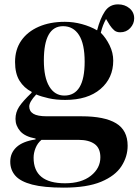

<svg xmlns="http://www.w3.org/2000/svg" viewBox="-20 -630 635 880"><path d="M272 230Q181 230 127.5 216Q74 202 50.5 175.5Q27 149 27 111Q27 71 55.5 44.5Q84 18 143 9V5Q94 -4 72.5 -29Q51 -54 51 -85Q51 -115 67.5 -140.5Q84 -166 125 -205V-209Q90 -227 69.5 -260Q49 -293 49 -346Q49 -403 77.5 -444Q106 -485 157.5 -507.5Q209 -530 277 -530Q317 -530 355.5 -519.5Q394 -509 425 -491Q439 -545 460.5 -577.5Q482 -610 521 -610Q552 -610 573.5 -592Q595 -574 595 -546Q595 -521 577 -501.5Q559 -482 531 -482Q514 -482 503.5 -491Q493 -500 483 -515L466 -543Q458 -528 452.5 -514Q447 -500 442 -480Q466 -456 482.5 -422Q499 -388 499 -352Q499 -272 440.5 -222Q382 -172 279 -172Q237 -172 203.5 -179.5Q170 -187 146 -197Q114 -163 114 -142Q114 -120 133 -108.5Q152 -97 195 -97H354Q459 -97 512 -65Q565 -33 565 38Q565 88 536.5 132Q508 176 443.5 203Q379 230 272 230ZM275 -192Q368 -192 368 -347Q368 -429 342 -469.5Q316 -510 269 -510Q181 -510 181 -353Q181 -275 206 -233.5Q231 -192 275 -192ZM278 210Q353 210 396.5 175.5Q440 141 440 91Q440 49 413.5 30Q387 11 340 11H170Q152 26 143 48.5Q134 71 134 93Q134 210 278 210Z"/></svg>

Font: Literata 72pt SemiBold
Style: Regular
Weight: 600
Designer: Latin by Veronika Burian and Jose Scaglione. Greek by Irene Vlachou. Cyrillic by Vera Evstafieva.
Foundry: TypeTogether
Version: Version 3.002